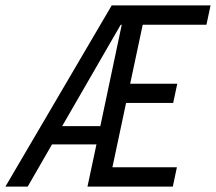

<svg xmlns="http://www.w3.org/2000/svg" viewBox="-68 -688 796 708"><path d="M-48 0 343.9 -668H708.4L693.3 -596.9H458.3L412 -379.3H585.7L570.6 -308.4H396.9L346.5 -71.1H584.3L569.3 0H254.6L287.7 -155.6H123.8L34.2 0ZM161.3 -223H302L380.9 -596.5H376.9Z"/></svg>

Font: Atkinson Hyperlegible Mono ExtraLight
Style: Italic
Weight: 200
Italic angle: -12°
Monospace: yes
Designer: Elliott Scott, Megan Eiswerth, Linus Boman, Theodore Petrosky, Letters from Sweden
Foundry: Applied Design Works, Letters from Sweden
Version: Version 2.001